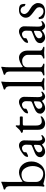

<svg xmlns="http://www.w3.org/2000/svg" viewBox="1173 -1918 759 3145"><g transform="rotate(-90 1552.5 -345.5)"><path d="M148 -698 145 -593V-388Q145 -356 154 -355Q189 -384 230 -399Q271 -414 300 -414Q377 -414 428.5 -356.5Q480 -299 480 -210Q480 -121 423 -53.5Q366 14 259 14Q222 14 168 -0.5Q114 -15 110 -15Q106 -15 96 -6Q86 3 82 3Q78 3 73 -0.5Q68 -4 68 -9V-14Q68 -20 70 -28.5Q72 -37 73 -48Q75 -72 75 -105V-566Q75 -629 28 -639Q20 -641 20 -651.5Q20 -662 27 -664Q62 -672 97 -686.5Q132 -701 140 -704H141L142 -705Q148 -705 148 -698ZM145 -253V-132Q145 -81 186 -49Q227 -17 282.5 -17Q338 -17 371.5 -67.5Q405 -118 405 -189.5Q405 -261 368 -317Q331 -373 265 -373Q241 -373 211 -364Q181 -355 166 -338Q145 -316 145 -253Z M630 -87Q630 -61 646 -46.5Q662 -32 685 -32Q708 -32 739 -59Q750 -68 751 -99L753 -148Q754 -169 744 -169Q737 -169 730 -166Q630 -132 630 -87ZM631 -314 632 -300Q632 -291 603.5 -278Q575 -265 565 -265Q555 -265 555 -274Q555 -308 589.5 -338.5Q624 -369 666 -391.5Q708 -414 743.5 -414Q779 -414 803 -388Q827 -362 826 -325L821 -109V-103Q821 -32 857 -32Q882 -32 897 -46Q901 -50 907 -46.5Q913 -43 913 -37V-36Q907 -23 882 -4.5Q857 14 832.5 14Q808 14 791.5 1Q775 -12 768 -25Q761 -38 759 -38Q755 -38 741 -25Q727 -12 699.5 1Q672 14 638.5 14Q605 14 577.5 -11Q550 -36 550 -65Q550 -125 623 -155L725 -197Q744 -205 748 -211Q752 -217 753 -237L755 -299V-301Q755 -327 738.5 -346Q722 -365 700.5 -365Q679 -365 660 -354.5Q641 -344 636 -335Q631 -326 631 -314Z M1103 14Q1054 14 1026.5 -15.5Q999 -45 999 -105V-337Q999 -346 991.5 -349Q984 -352 961 -352Q958 -352 953.5 -359.5Q949 -367 949 -371.5Q949 -376 954 -379Q977 -386 1001 -408Q1025 -430 1040 -449Q1055 -468 1058 -468Q1072 -468 1072 -458L1070 -414Q1070 -400 1094 -400H1208Q1218 -400 1218 -376Q1218 -352 1208 -352H1109Q1082 -352 1075.5 -348Q1069 -344 1069 -324V-135Q1069 -84 1088 -62.5Q1107 -41 1135 -41Q1185 -41 1210 -60Q1214 -63 1217 -58.5Q1220 -54 1220 -47.5Q1220 -41 1204 -26.5Q1188 -12 1159.5 1Q1131 14 1103 14Z M1343 -87Q1343 -61 1359 -46.5Q1375 -32 1398 -32Q1421 -32 1452 -59Q1463 -68 1464 -99L1466 -148Q1467 -169 1457 -169Q1450 -169 1443 -166Q1343 -132 1343 -87ZM1344 -314 1345 -300Q1345 -291 1316.5 -278Q1288 -265 1278 -265Q1268 -265 1268 -274Q1268 -308 1302.5 -338.5Q1337 -369 1379 -391.5Q1421 -414 1456.5 -414Q1492 -414 1516 -388Q1540 -362 1539 -325L1534 -109V-103Q1534 -32 1570 -32Q1595 -32 1610 -46Q1614 -50 1620 -46.5Q1626 -43 1626 -37V-36Q1620 -23 1595 -4.5Q1570 14 1545.5 14Q1521 14 1504.5 1Q1488 -12 1481 -25Q1474 -38 1472 -38Q1468 -38 1454 -25Q1440 -12 1412.5 1Q1385 14 1351.5 14Q1318 14 1290.5 -11Q1263 -36 1263 -65Q1263 -125 1336 -155L1438 -197Q1457 -205 1461 -211Q1465 -217 1466 -237L1468 -299V-301Q1468 -327 1451.5 -346Q1435 -365 1413.5 -365Q1392 -365 1373 -354.5Q1354 -344 1349 -335Q1344 -326 1344 -314Z M1828 3 1747 -2 1666 3Q1646 3 1646 -6.5Q1646 -16 1674 -25Q1702 -34 1707 -43.5Q1712 -53 1712 -62V-566Q1712 -629 1666 -639Q1658 -641 1658 -651.5Q1658 -662 1665 -664Q1690 -670 1781 -704H1782L1783 -705Q1789 -705 1789 -698Q1789 -695 1787 -680Q1782 -641 1782 -562V-62Q1782 -42 1794 -36Q1807 -30 1827.5 -23Q1848 -16 1848 -6.5Q1848 3 1828 3Z M2064 3 1988 -2 1907 3Q1887 3 1887 -6.5Q1887 -16 1905 -22Q1923 -28 1930 -32Q1953 -42 1953 -65V-566Q1953 -630 1908 -639Q1900 -641 1900 -651.5Q1900 -662 1907 -664Q1932 -670 2023 -704L2025 -705Q2027 -705 2032 -698Q2032 -696 2030 -684Q2023 -640 2023 -562V-388Q2023 -361 2031 -351Q2116 -414 2182 -414Q2231 -414 2263.5 -375Q2296 -336 2296 -278V-68Q2296 -36 2337 -24Q2360 -16 2360 -6.5Q2360 3 2340 3L2262 -2L2184 3Q2164 3 2164 -6.5Q2164 -16 2187 -24Q2226 -36 2226 -68V-272Q2226 -308 2196.5 -335Q2167 -362 2133 -362Q2078 -362 2050 -340Q2034 -327 2028.5 -312.5Q2023 -298 2023 -268V-65Q2024 -35 2061 -24Q2084 -16 2084 -6.5Q2084 3 2064 3Z M2498 -87Q2498 -61 2514 -46.5Q2530 -32 2553 -32Q2576 -32 2607 -59Q2618 -68 2619 -99L2621 -148Q2622 -169 2612 -169Q2605 -169 2598 -166Q2498 -132 2498 -87ZM2499 -314 2500 -300Q2500 -291 2471.5 -278Q2443 -265 2433 -265Q2423 -265 2423 -274Q2423 -308 2457.5 -338.5Q2492 -369 2534 -391.5Q2576 -414 2611.5 -414Q2647 -414 2671 -388Q2695 -362 2694 -325L2689 -109V-103Q2689 -32 2725 -32Q2750 -32 2765 -46Q2769 -50 2775 -46.5Q2781 -43 2781 -37V-36Q2775 -23 2750 -4.5Q2725 14 2700.5 14Q2676 14 2659.5 1Q2643 -12 2636 -25Q2629 -38 2627 -38Q2623 -38 2609 -25Q2595 -12 2567.5 1Q2540 14 2506.5 14Q2473 14 2445.5 -11Q2418 -36 2418 -65Q2418 -125 2491 -155L2593 -197Q2612 -205 2616 -211Q2620 -217 2621 -237L2623 -299V-301Q2623 -327 2606.5 -346Q2590 -365 2568.5 -365Q2547 -365 2528 -354.5Q2509 -344 2504 -335Q2499 -326 2499 -314Z M3021 -330Q3020 -352 3001 -370Q2982 -388 2955.5 -388Q2929 -388 2912 -370Q2895 -352 2895 -328Q2895 -304 2912 -284Q2929 -264 2941.5 -255.5Q2954 -247 2979.5 -231Q3005 -215 3020 -204Q3035 -193 3055 -164.5Q3075 -136 3075 -106Q3075 14 2931 14Q2894 14 2862 1.5Q2830 -11 2825 -22Q2814 -45 2812 -83Q2812 -92 2827.5 -92Q2843 -92 2844 -85Q2849 -59 2878 -36Q2907 -13 2939.5 -13Q2972 -13 2989.5 -32Q3007 -51 3007 -79Q3007 -107 2989 -126.5Q2971 -146 2928.5 -176Q2886 -206 2860.5 -234.5Q2835 -263 2835 -304Q2835 -345 2868 -379.5Q2901 -414 2961 -414Q3021 -414 3044 -391Q3061 -370 3061 -313Q3061 -309 3054 -309Q3047 -309 3034 -316.5Q3021 -324 3021 -330Z"/></g></svg>

Font: EB Garamond
Style: Regular
Weight: 400
Version: Version 0.012